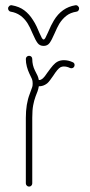

<svg xmlns="http://www.w3.org/2000/svg" viewBox="-20 -707 340 729"><path d="M90.3 -495.1Q95.7 -495.1 99.1 -491.7Q102.5 -488.3 102.5 -482.9Q102.5 -459.5 112.8 -439Q119.6 -425.8 122.6 -419.4Q125.5 -413.1 127.4 -403.3Q131.3 -402.8 134.8 -404.3Q138.2 -405.8 143.1 -409.7Q148.9 -414.6 160.2 -431.6Q172.9 -449.2 181.2 -458.7Q189.5 -468.3 199.7 -473.6Q210 -478.5 222.7 -478.5Q239.7 -478.5 256.3 -470.7Q263.2 -467.8 263.2 -460Q263.2 -455.1 259.8 -451.4Q256.3 -447.8 251 -447.8Q248 -447.8 246.1 -448.7Q234.4 -454.6 222.2 -454.6Q216.3 -454.6 210.4 -452.1Q204.1 -448.7 197.5 -440.9Q190.9 -433.1 182.1 -419.4Q176.3 -411.1 170.2 -402.8Q164.1 -394.5 158.7 -390.1Q144 -378.9 127.4 -379.4Q126 -370.1 122.6 -360.4Q119.1 -350.6 115.2 -341.3Q109.4 -325.7 106 -307.4Q102.5 -289.1 102.5 -259.8V-10.7Q102.5 -5.9 99.1 -2.2Q95.7 1.5 90.3 1.5Q85.4 1.5 81.8 -2.2Q78.1 -5.9 78.1 -10.7V-259.8Q78.1 -312.5 92.8 -350.1Q101.1 -372.6 102.5 -377Q104 -381.3 104 -390.6Q104 -400.4 101.3 -407Q98.6 -413.6 91.3 -428.2Q85.9 -439.5 82 -453.9Q78.1 -468.3 78.1 -482.9Q78.1 -488.3 81.8 -491.7Q85.4 -495.1 90.3 -495.1ZM205.1 -616.7Q196.8 -602.5 187 -579.6Q176.3 -554.7 168.2 -543.7Q160.2 -532.7 145.5 -532.7Q130.9 -532.7 122.8 -543.5Q114.7 -554.2 104.5 -578.1Q93.3 -605 84.5 -618.7Q60.5 -656.2 21 -662.6Q16.6 -663.1 13.7 -666.7Q10.7 -670.4 10.7 -674.8Q10.7 -680.2 15.1 -684.1Q19.5 -688 24.9 -687Q53.2 -682.1 72.3 -667.7Q91.3 -653.3 105 -631.3Q112.8 -619.6 119.1 -606.2Q125.5 -592.8 129.9 -581.5Q135.7 -568.4 138.9 -562.7Q142.1 -557.1 145.5 -557.1Q148.9 -557.1 152.1 -562.7Q155.3 -568.4 161.6 -582.5Q174.3 -612.8 184.6 -629.4Q214.4 -678.7 266.1 -687Q271.5 -688 275.9 -684.1Q280.3 -680.2 280.3 -674.8Q280.3 -670.4 277.6 -666.7Q274.9 -663.1 270 -662.6Q247.6 -659.2 232.2 -647.2Q216.8 -635.3 205.1 -616.7Z"/></svg>

Font: Velvelyne Light
Style: Regular
Weight: 200
Designer: Manon Van der Borght et Mariel Nils
Foundry: Velvetyne
Version: Version 1.070